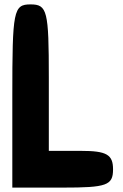

<svg xmlns="http://www.w3.org/2000/svg" viewBox="-20 -903 559 873"><path d="M36 -467V-50H265C465 -50 494 -60 494 -133C494 -200 465 -217 348 -217H202V-550C202 -854 195 -883 119 -883C41 -883 36 -855 36 -467Z"/></svg>

Font: Hussar Skorodowane
Style: Bold
Weight: 700
Foundry: Cannot Into Space Fonts
Version: Version 0.892